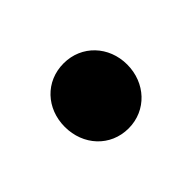

<svg xmlns="http://www.w3.org/2000/svg" viewBox="-55 -287 461 461"><g transform="rotate(-45 175.5 -56.5)"><path d="M176 54C237 54 282 5 282 -57C282 -119 237 -167 176 -167C114 -167 70 -119 70 -57C70 5 114 54 176 54Z"/></g></svg>

Font: コーポレート・ロゴ ver3 Bold
Style: Regular
Weight: 700
Designer: [KANA_main] LOGOTYPE.JP [Source Han Sans] Ryoko NISHIZUKA 西塚涼子 (kana, bopomofo & ideographs); Paul D. Hunt (Latin, Greek
Version: Version 12.001;FEAKit 1.0